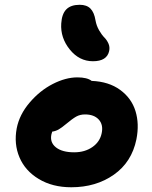

<svg xmlns="http://www.w3.org/2000/svg" viewBox="-20 -791 633 802"><path d="M368.2 -535.2Q311 -535.2 271.5 -584.2Q231.9 -633.3 235.8 -692.9Q238.3 -732.9 257.1 -752Q275.9 -771 313 -771Q342.3 -771 357.9 -755.1Q373.5 -739.3 378.9 -706.1Q382.8 -683.6 394 -664.3Q405.3 -645 415.8 -634.5Q426.3 -624 432.9 -609.4Q439.5 -594.7 436 -578.1Q426.8 -535.2 368.2 -535.2ZM277.8 -8.8Q199.2 -8.8 142.1 -43.2Q85 -77.6 61.3 -133.8Q37.6 -189.9 49.8 -254.9Q61 -312.5 103.8 -362.5Q146.5 -412.6 200.4 -440.2Q254.4 -467.8 303.2 -467.8Q344.2 -467.8 362.8 -453.1Q434.6 -450.2 481.9 -415.5Q529.3 -380.9 545.9 -327.1Q562.5 -273.4 549.8 -209Q530.3 -113.8 455.6 -61.3Q380.9 -8.8 277.8 -8.8ZM194.8 -230Q187.5 -196.3 213.6 -175.5Q239.7 -154.8 290 -154.8Q334.5 -154.8 366 -176.8Q397.5 -198.7 404.8 -234.9Q412.1 -270 392.6 -291.5Q373 -313 335 -313Q314.5 -313 298.3 -304Q282.2 -294.9 255.9 -272.9Q237.3 -257.3 224.9 -250.2Q212.4 -243.2 198.2 -241.2Q197.8 -239.3 196.5 -235.6Q195.3 -231.9 194.8 -230Z"/></svg>

Font: Shantell Sans Irregular Bouncy
Style: Bold Italic
Weight: 700
Italic angle: -11.31°
Designer: Stephen Nixon, Anya Danilova, Shantell Martin
Foundry: Arrow Type
Version: Version 1.006;[9816181b4]